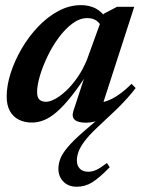

<svg xmlns="http://www.w3.org/2000/svg" viewBox="-20 -466 562 748"><path d="M508.5 -123Q493 -102.5 474.5 -82Q456 -61.5 433.5 -39.5L357 32.5Q326 62 309.2 84.5Q292.5 107 286 124.8Q279.5 142.5 279.5 159Q279.5 179 291 191Q302.5 203 324 203Q339.5 203 355 196Q370.5 189 396.5 169L407.5 185.5Q366.5 227.5 339 244.5Q311.5 261.5 279 261.5Q246.5 261.5 227 241.5Q207.5 221.5 207.5 191.5Q207.5 172.5 214.8 153Q222 133.5 242.8 108.5Q263.5 83.5 303.5 48.5L376 -14L380 -5Q363 4 347 8Q331 12 315.5 12Q283.5 12 271 0.5Q258.5 -11 266 -34L320 -198.5L332.5 -198Q292.5 -134.5 260.2 -93.8Q228 -53 201.2 -30Q174.5 -7 151 2.2Q127.5 11.5 104.5 11.5Q75.5 11.5 53.2 0.2Q31 -11 18.5 -33.5Q6 -56 6 -90.5Q6 -132.5 21.5 -181Q37 -229.5 64.2 -276.2Q91.5 -323 128 -361.5Q164.5 -400 207.2 -423Q250 -446 295.5 -446Q328.5 -446 353 -433Q377.5 -420 397.5 -390L376 -359.5Q370.5 -374.5 356.5 -385Q342.5 -395.5 320 -395.5Q290.5 -395.5 262 -374.2Q233.5 -353 208.5 -319Q183.5 -285 164.8 -245.8Q146 -206.5 135.2 -169.8Q124.5 -133 124.5 -107Q124.5 -87 133.5 -78.2Q142.5 -69.5 159.5 -69.5Q174.5 -69.5 195.2 -80.8Q216 -92 238.8 -113.5Q261.5 -135 282.5 -165.5Q303.5 -196 319 -234L383.5 -412L436 -439.5H503L373 -37.5L357.5 -66Q376.5 -65.5 398 -73.2Q419.5 -81 443.2 -97.5Q467 -114 492.5 -139.5Z"/></svg>

Font: Newsreader 24pt SemiBold
Style: Italic
Weight: 600
Italic angle: -17°
Designer: Hugues Gentile
Foundry: Production Type
Version: Version 1.003